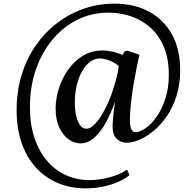

<svg xmlns="http://www.w3.org/2000/svg" viewBox="-20 -781 1072 1056"><path d="M71.5 -175Q71.5 -279.5 99.2 -369.8Q127 -460 177.5 -532Q228 -604 295.5 -655.2Q363 -706.5 443 -733.8Q523 -761 609.5 -761Q717 -761 798.2 -717.8Q879.5 -674.5 925.2 -592.8Q971 -511 971 -395Q971 -317 950.8 -253.5Q930.5 -190 897.5 -142Q864.5 -94 825.2 -61.5Q786 -29 747.2 -12.5Q708.5 4 677 4Q647.5 4 624.8 -15.2Q602 -34.5 599.5 -74Q598.5 -93 601.8 -130.5Q605 -168 613 -222.5Q592 -161.5 563.5 -109Q535 -56.5 499.5 -24.5Q464 7.5 422.5 7.5Q388 7.5 356.5 -15.2Q325 -38 305.5 -80.8Q286 -123.5 286 -183.5Q286 -238.5 303.8 -294.8Q321.5 -351 355.2 -398.5Q389 -446 436.8 -474.8Q484.5 -503.5 544 -503.5Q569.5 -503.5 599 -497Q628.5 -490.5 654.5 -478Q659.5 -491.5 665.5 -497.2Q671.5 -503 679.5 -501.5Q685.5 -500.5 692.5 -498.2Q699.5 -496 712 -491.8Q724.5 -487.5 747 -480Q740.5 -453.5 732.5 -414Q724.5 -374.5 716.8 -329.2Q709 -284 703.2 -238.5Q697.5 -193 695.5 -154Q692 -98 700 -76Q708 -54 723 -54Q748 -54 779.8 -75.5Q811.5 -97 840.8 -137.8Q870 -178.5 889.2 -237.2Q908.5 -296 908.5 -370Q908.5 -459 881 -523.8Q853.5 -588.5 806.5 -630Q759.5 -671.5 700 -691.5Q640.5 -711.5 576 -711.5Q485 -711.5 406.5 -672.8Q328 -634 269.2 -563.8Q210.5 -493.5 177.5 -398.8Q144.5 -304 144.5 -191.5Q144.5 -97.5 169.2 -23.2Q194 51 238.2 103Q282.5 155 342.2 182.2Q402 209.5 472 209.5Q509.5 209.5 547.8 202.2Q586 195 620.5 182Q655 169 679 152L692 182.5Q666.5 204 628.2 220.2Q590 236.5 544.8 245.8Q499.5 255 451.5 255Q368 255 298.2 225.8Q228.5 196.5 177.8 140.8Q127 85 99.2 5.5Q71.5 -74 71.5 -175ZM391.5 -215Q391.5 -178.5 398.5 -146Q405.5 -113.5 419.8 -93.2Q434 -73 455 -73Q478.5 -73 505.2 -102.2Q532 -131.5 558 -181.8Q584 -232 604 -294.5Q610 -313.5 616.2 -335.8Q622.5 -358 627 -379.8Q631.5 -401.5 633.5 -417.5Q622 -428.5 603.5 -438.2Q585 -448 565.5 -453.8Q546 -459.5 530 -459.5Q499.5 -459.5 474 -440Q448.5 -420.5 430 -386.5Q411.5 -352.5 401.5 -308.5Q391.5 -264.5 391.5 -215Z"/></svg>

Font: Merriweather 96pt SemiBold
Style: Regular
Weight: 600
Version: Version 2.100